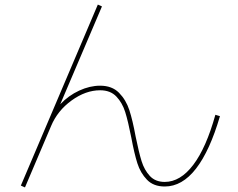

<svg xmlns="http://www.w3.org/2000/svg" viewBox="-20 -789 1040 838"><path d="M71 21 407 -769 425 -761 243 -334Q279 -372 325.5 -393.5Q372 -415 417 -415Q469 -415 499.5 -384Q530 -353 544.5 -308.5Q559 -264 572 -193Q586 -124 598 -85.5Q610 -47 634 -21Q658 5 699 5Q767 5 823.5 -69.5Q880 -144 920 -288L940 -282Q896 -131 835.5 -53Q775 25 699 25Q650 25 621.5 -4.5Q593 -34 579.5 -76.5Q566 -119 553 -189Q539 -260 526.5 -300Q514 -340 488 -367.5Q462 -395 417 -395Q354 -395 292.5 -350.5Q231 -306 203 -239L89 29Z"/></svg>

Font: Enso Thin
Style: Regular
Weight: 100
Designer: Coji Morishita
Foundry: UNDERFOREST DESIGN
Version: Version 1.000